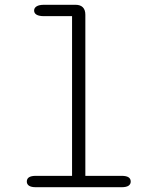

<svg xmlns="http://www.w3.org/2000/svg" viewBox="-20 -782 659 802"><path d="M130 0Q110.5 0 101.2 -6.2Q92 -12.5 92 -23.5Q92 -35.5 101.2 -41.5Q110.5 -47.5 130 -47.5H281V-714.5H164Q143.5 -714.5 133 -720.5Q122.5 -726.5 122.5 -738Q122.5 -749 133 -755.5Q143.5 -762 164 -762H295.5Q315.5 -762 326 -751.5Q336.5 -741 336.5 -720.5V-47.5H488Q507.5 -47.5 516.8 -41.5Q526 -35.5 526 -23.5Q526 -12.5 516.8 -6.2Q507.5 0 488 0Z"/></svg>

Font: Sono ExtraLight Monospace Light
Style: Regular
Weight: 300
Version: Version 2.112